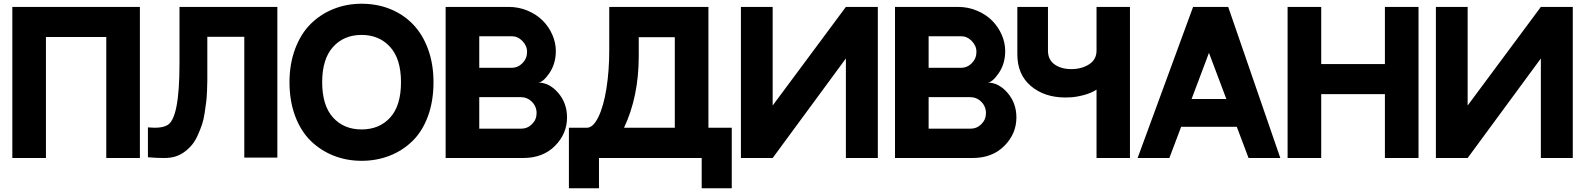

<svg xmlns="http://www.w3.org/2000/svg" viewBox="-20 -846 8487 1028"><path d="M46 -809H729V0H549V-648H226V0H46Z M941 -809H1465V-2H1288V-649H1090V-465Q1090 -434 1090 -415.5Q1090 -397 1088.5 -360.5Q1087 -324 1084 -300Q1081 -276 1075.5 -240Q1070 -204 1061.5 -179Q1053 -154 1040 -124.5Q1027 -95 1011 -74.5Q995 -54 972 -36Q949 -18 922 -9Q897 0 857 0Q817 0 772 -4V-164Q844 -157 876 -176Q941 -211 941 -504Z M1916 -826Q1999 -826 2069.5 -797.5Q2140 -769 2191.5 -715.5Q2243 -662 2272 -582.5Q2301 -503 2301 -406Q2301 -304 2271 -223Q2241 -142 2188 -90.5Q2135 -39 2065.5 -12Q1996 15 1916 15Q1836 15 1766.5 -12.5Q1697 -40 1644 -91.5Q1591 -143 1560.5 -224Q1530 -305 1530 -406Q1530 -504 1560.5 -585Q1591 -666 1643.5 -718Q1696 -770 1766 -798Q1836 -826 1916 -826ZM1916 -153Q2011 -153 2069 -216.5Q2127 -280 2127 -406Q2127 -531 2068.5 -595Q2010 -659 1916 -659Q1821 -659 1763 -594.5Q1705 -530 1705 -406Q1705 -281 1763 -217Q1821 -153 1916 -153Z M2366 -809H2703Q2758 -809 2806 -788.5Q2854 -768 2886.5 -735Q2919 -702 2937.5 -659.5Q2956 -617 2956 -573Q2956 -505 2921.5 -454.5Q2887 -404 2861 -404Q2921 -404 2968.5 -349Q3016 -294 3016 -217Q3016 -130 2951.5 -65Q2887 0 2781 0H2366ZM2546 -652V-483H2719Q2753 -483 2777.5 -508Q2802 -533 2802 -568Q2802 -601 2777 -626.5Q2752 -652 2720 -652ZM2770 -157Q2804 -157 2828.5 -181.5Q2853 -206 2853 -240Q2853 -276 2828 -301Q2803 -326 2767 -326H2546V-157Z M3593 -162V-647H3400V-547Q3400 -328 3321 -162ZM3773 -162H3898V162H3737V0H3187V162H3026V-162H3029H3032H3036H3039H3043H3046H3050H3054H3057H3061H3065H3070H3074H3079H3084H3089H3095H3102H3110H3122Q3156 -162 3184 -220Q3212 -278 3227 -372.5Q3242 -467 3242 -576V-809H3773Z M3947 -809H4117V-281L4509 -809H4680V0H4509V-533L4117 0H3947Z M4772 -809H5109Q5164 -809 5212 -788.5Q5260 -768 5292.5 -735Q5325 -702 5343.5 -659.5Q5362 -617 5362 -573Q5362 -505 5327.5 -454.5Q5293 -404 5267 -404Q5327 -404 5374.5 -349Q5422 -294 5422 -217Q5422 -130 5357.5 -65Q5293 0 5187 0H4772ZM4952 -652V-483H5125Q5159 -483 5183.5 -508Q5208 -533 5208 -568Q5208 -601 5183 -626.5Q5158 -652 5126 -652ZM5176 -157Q5210 -157 5234.5 -181.5Q5259 -206 5259 -240Q5259 -276 5234 -301Q5209 -326 5173 -326H4952V-157Z M5851 -809H6030V0H5851V-366Q5822 -347 5781 -336.5Q5740 -326 5712 -325L5685 -324Q5572 -324 5499.5 -385.5Q5427 -447 5427 -555V-809H5591V-575Q5591 -526 5626.5 -501Q5662 -476 5716 -476Q5771 -476 5811 -501.5Q5851 -527 5851 -575Z M6665 0 6602 -167H6304L6241 0H6071L6368 -809H6556L6835 0ZM6360 -316H6546L6453 -563Z M7054 -809V-503H7395V-809H7575V0H7395V-342H7054V0H6874V-809Z M7668 -809H7838V-281L8230 -809H8401V0H8230V-533L7838 0H7668Z"/></svg>

Font: Neutral Face
Style: Bold
Weight: 700
Designer: Vadym Aksieiev
Version: Version 1.039;Fontself Maker 3.5.7